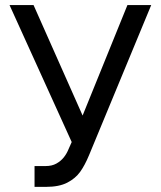

<svg xmlns="http://www.w3.org/2000/svg" viewBox="-20 -727 633 757"><path d="M116.2 -72.3H160.2Q184.6 -72.3 202.1 -82Q219.7 -91.8 231.4 -106.4Q243.2 -121.1 251 -140.6L262.7 -167L17.6 -707H112.3L305.7 -271.5L482.4 -707H576.2L331.1 -115.2Q314.5 -75.2 295.9 -49.3Q277.3 -23.4 245.1 -6.8Q212.9 9.8 161.1 9.8H116.2Z"/></svg>

Font: WEMIX Pretendard Variable
Style: Regular
Weight: 400
Designer: Base glyphs from Inter by Rasmus Andersson; Hangeul glyphs from Noto Sans CJK(Source Han Sans) by Jang Soo-young and Kan
Foundry: Kil Hyung-jin
Version: Version 1.000;Glyphs 3.2 (3208)